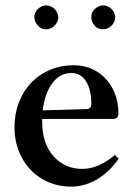

<svg xmlns="http://www.w3.org/2000/svg" viewBox="-20 -687 494 715"><path d="M422 -96Q385 -44 339.5 -18Q294 8 245 8Q185 8 136.5 -21Q88 -50 61 -100.5Q34 -151 34 -212Q34 -279 62.5 -332Q91 -385 141.5 -414.5Q192 -444 254 -444Q303 -444 341 -420.5Q379 -397 400 -356Q421 -315 421 -265Q421 -244 401 -244H137V-235Q137 -152 179.5 -105Q222 -58 286 -58Q347 -58 408 -110ZM139 -276 304 -281Q320 -281 320 -301Q320 -353 300.5 -384Q281 -415 246 -415Q203 -415 175 -377.5Q147 -340 139 -276ZM108 -623Q108 -635 114 -645Q121 -655 131.5 -661Q142 -667 153 -667Q163 -667 175 -660Q185 -654 191 -643.5Q197 -633 197 -622Q197 -612 190 -600Q184 -590 173.5 -584Q163 -578 152 -578Q140 -578 130 -584Q120 -591 114 -601.5Q108 -612 108 -623ZM320 -623Q320 -635 326 -645Q333 -655 343.5 -661Q354 -667 365 -667Q375 -667 387 -660Q397 -654 403 -643.5Q409 -633 409 -622Q409 -612 402 -600Q396 -590 385.5 -584Q375 -578 363 -578Q351 -578 341 -584Q331 -591 325.5 -601.5Q320 -612 320 -623Z"/></svg>

Font: Ibarra Real Nova SemiBold
Style: Regular
Weight: 600
Designer: Jose Maria Ribagorda & Octavio Pardo
Foundry: Jose Maria Ribagorda
Version: Version 1.014